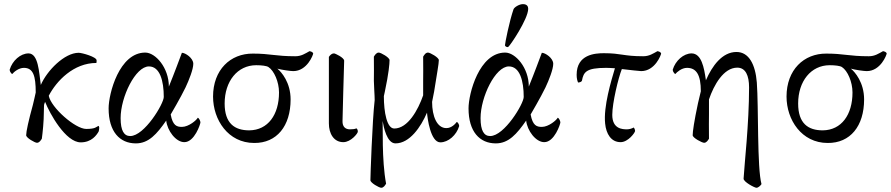

<svg xmlns="http://www.w3.org/2000/svg" viewBox="-20 -679 4276 921"><path d="M357.4 -425.8C289.1 -425.8 205.1 -339.8 175.8 -271.5C167 -334 164.1 -421.9 117.2 -422.9C78.1 -422.9 39.1 -387.7 26.4 -344.7C26.4 -341.8 27.3 -337.9 29.3 -334C32.2 -329.1 36.1 -324.2 39.1 -324.2C45.9 -333 69.3 -353.5 94.7 -353.5C139.6 -353.5 151.4 -314.5 151.4 -235.4C151.4 -235.4 139.6 -181.6 137.7 -175.8C117.2 -101.6 105.5 -47.9 105.5 -30.3C105.5 -17.6 147.5 5.9 157.2 5.9C168.9 5.9 175.8 -5.9 180.7 -13.7C184.6 -43 190.4 -95.7 190.4 -144.5C190.4 -167 191.4 -168 191.4 -175.8C191.4 -177.7 195.3 -188.5 196.3 -190.4C218.8 -133.8 294.9 3.9 367.2 3.9C419.9 3.9 443.4 -31.2 453.1 -47.9C454.1 -50.8 456.1 -58.6 456.1 -66.4C456.1 -69.3 454.1 -75.2 452.1 -75.2C441.4 -70.3 438.5 -60.5 393.6 -60.5C340.8 -60.5 224.6 -163.1 213.9 -219.7C251 -291 333 -377 442.4 -377C443.4 -378.9 443.4 -386.7 443.4 -389.6C443.4 -406.2 373 -425.8 357.4 -425.8Z M798.8 -129.9C798.8 -129.9 846.7 -210.9 870.1 -259.8C886.7 -294.9 907.2 -346.7 907.2 -373C907.2 -400.4 869.1 -425.8 852.5 -425.8C841.8 -397.5 816.4 -328.1 790 -263.7C790 -354.5 725.6 -426.8 676.8 -426.8C551.8 -426.8 501 -229.5 501 -159.2C501 -46.9 554.7 8.8 631.8 8.8C693.4 8.8 732.4 -36.1 777.3 -100.6C782.2 -52.7 823.2 2.9 864.3 2.9C913.1 2.9 941.4 -84 941.4 -91.8C941.4 -96.7 936.5 -111.3 928.7 -114.3C923.8 -103.5 885.7 -70.3 852.5 -70.3C828.1 -70.3 808.6 -76.2 798.8 -129.9ZM694.3 -360.4C747.1 -360.4 765.6 -291 765.6 -213.9C765.6 -181.6 672.9 -26.4 604.5 -26.4C575.2 -26.4 558.6 -51.8 558.6 -112.3C558.6 -213.9 629.9 -360.4 694.3 -360.4Z M1310.5 -349.6C1332 -343.8 1373 -337.9 1386.7 -337.9C1453.1 -337.9 1482.4 -416 1482.4 -422.9C1479.5 -429.7 1473.6 -431.6 1464.8 -433.6C1443.4 -421.9 1425.8 -409.2 1396.5 -409.2C1300.8 -409.2 1277.3 -421.9 1193.4 -421.9C1085 -422.9 1002 -343.8 1002 -215.8C1002 -104.5 1074.2 6.8 1199.2 6.8C1307.6 7.8 1374 -74.2 1374 -202.1C1374 -283.2 1330.1 -334 1310.5 -349.6ZM1209 -366.2C1234.4 -366.2 1258.8 -363.3 1267.6 -357.4C1294.9 -339.8 1318.4 -286.1 1318.4 -235.4C1318.4 -128.9 1265.6 -54.7 1175.8 -53.7C1105.5 -53.7 1057.6 -86.9 1057.6 -182.6C1057.6 -289.1 1119.1 -366.2 1209 -366.2Z M1627 2.9C1663.1 2.9 1696.3 -39.1 1696.3 -46.9C1696.3 -51.8 1696.3 -58.6 1689.5 -63.5C1683.6 -59.6 1669.9 -58.6 1658.2 -58.6C1636.7 -58.6 1622.1 -71.3 1623 -98.6C1625 -196.3 1627.9 -275.4 1630.9 -387.7C1630.9 -402.3 1587.9 -422.9 1582 -422.9C1572.3 -422.9 1564.5 -416 1557.6 -406.2V-86.9C1557.6 -38.1 1581.1 2.9 1627 2.9Z M1796.9 -426.8C1785.2 -426.8 1778.3 -415 1773.4 -407.2C1774.4 -370.1 1773.4 -303.7 1773.4 -291C1773.4 -268.6 1777.3 -222.7 1777.3 -199.2C1765.6 -97.7 1756.8 168 1756.8 185.5C1756.8 198.2 1798.8 221.7 1808.6 221.7C1820.3 221.7 1827.1 210 1832 202.1C1810.5 86.9 1817.4 -74.2 1815.4 -98.6C1820.3 -69.3 1835.9 8.8 1877 8.8C1945.3 8.8 1999 -70.3 2028.3 -138.7C2030.3 -112.3 2044.9 2.9 2091.8 3.9C2130.9 3.9 2169.9 -31.2 2182.6 -74.2C2182.6 -77.1 2181.6 -81.1 2179.7 -85C2176.8 -89.8 2173.8 -93.8 2170.9 -93.8C2164.1 -85 2146.5 -64.5 2121.1 -64.5C2076.2 -64.5 2052.7 -121.1 2052.7 -190.4L2062.5 -240.2C2076.2 -327.1 2085 -373 2085 -390.6C2085 -403.3 2043 -426.8 2033.2 -426.8C2021.5 -426.8 2014.6 -415 2009.8 -407.2C2010.7 -370.1 2009.8 -303.7 2009.8 -291V-221.7C1985.4 -151.4 1936.5 -62.5 1871.1 -62.5C1835.9 -62.5 1821.3 -140.6 1821.3 -217.8C1821.3 -217.8 1825.2 -234.4 1826.2 -240.2C1844.7 -327.1 1848.6 -373 1848.6 -390.6C1848.6 -403.3 1806.6 -426.8 1796.9 -426.8Z M2488.3 -659.2C2470.7 -659.2 2447.3 -644.5 2443.4 -634.8C2423.8 -579.1 2402.3 -470.7 2402.3 -461.9C2402.3 -457 2410.2 -453.1 2414.1 -453.1H2417C2424.8 -456.1 2513.7 -587.9 2513.7 -636.7C2513.7 -647.5 2508.8 -659.2 2488.3 -659.2ZM2525.4 -129.9C2525.4 -129.9 2573.2 -210.9 2596.7 -259.8C2613.3 -294.9 2633.8 -346.7 2633.8 -373C2633.8 -400.4 2595.7 -425.8 2579.1 -425.8C2568.4 -397.5 2543 -328.1 2516.6 -263.7C2516.6 -354.5 2452.1 -426.8 2403.3 -426.8C2278.3 -426.8 2227.5 -229.5 2227.5 -159.2C2227.5 -46.9 2281.2 8.8 2358.4 8.8C2419.9 8.8 2459 -36.1 2503.9 -100.6C2508.8 -52.7 2549.8 2.9 2590.8 2.9C2639.6 2.9 2668 -84 2668 -91.8C2668 -96.7 2663.1 -111.3 2655.3 -114.3C2650.4 -103.5 2612.3 -70.3 2579.1 -70.3C2554.7 -70.3 2535.2 -76.2 2525.4 -129.9ZM2420.9 -360.4C2473.6 -360.4 2492.2 -291 2492.2 -213.9C2492.2 -181.6 2399.4 -26.4 2331.1 -26.4C2301.8 -26.4 2285.2 -51.8 2285.2 -112.3C2285.2 -213.9 2356.4 -360.4 2420.9 -360.4Z M2929.7 -351.6C2912.1 -292 2874 -168 2882.8 -85.9C2887.7 -37.1 2911.1 2.9 2957 2.9C2993.2 2.9 3026.4 -43 3026.4 -50.8C3026.4 -55.7 3023.4 -64.5 3019.5 -67.4C3013.7 -63.5 3000 -58.6 2988.3 -58.6C2966.8 -58.6 2917 -59.6 2917 -127.9C2917 -185.5 2946.3 -306.6 2962.9 -347.7C3005.9 -342.8 3047.9 -337.9 3055.7 -337.9C3122.1 -337.9 3151.4 -416 3151.4 -422.9C3148.4 -429.7 3142.6 -431.6 3133.8 -433.6C3112.3 -421.9 3094.7 -409.2 3065.4 -409.2C2969.7 -409.2 2960.9 -423.8 2877 -423.8C2834 -423.8 2746.1 -418 2746.1 -320.3C2746.1 -303.7 2749 -292 2752.9 -283.2C2760.7 -283.2 2770.5 -287.1 2771.5 -292C2779.3 -333 2791 -353.5 2887.7 -353.5C2899.4 -353.5 2914.1 -352.5 2929.7 -351.6Z M3546.9 177.7C3545.9 193.4 3599.6 221.7 3608.4 221.7C3617.2 221.7 3627.9 211.9 3632.8 204.1C3611.3 127 3619.1 -167 3610.4 -283.2C3603.5 -370.1 3572.3 -429.7 3512.7 -429.7C3444.3 -429.7 3395.5 -362.3 3366.2 -293.9C3357.4 -356.4 3344.7 -421.9 3297.9 -422.9C3258.8 -422.9 3219.7 -387.7 3207 -344.7C3207 -341.8 3208 -337.9 3210 -334C3212.9 -329.1 3216.8 -324.2 3219.7 -324.2C3226.6 -333 3250 -353.5 3275.4 -353.5C3320.3 -353.5 3341.8 -320.3 3341.8 -241.2C3341.8 -241.2 3329.1 -189.5 3328.1 -183.6C3309.6 -96.7 3302.7 -47.9 3302.7 -30.3C3302.7 -17.6 3347.7 5.9 3357.4 5.9C3369.1 5.9 3376 -5.9 3380.9 -13.7C3379.9 -50.8 3380.9 -120.1 3380.9 -132.8V-202.1C3404.3 -271.5 3451.2 -354.5 3516.6 -354.5C3556.6 -354.5 3573.2 -316.4 3573.2 -259.8C3573.2 -85 3550.8 107.4 3546.9 177.7Z M4061.5 -349.6C4083 -343.8 4124 -337.9 4137.7 -337.9C4204.1 -337.9 4233.4 -416 4233.4 -422.9C4230.5 -429.7 4224.6 -431.6 4215.8 -433.6C4194.3 -421.9 4176.8 -409.2 4147.5 -409.2C4051.8 -409.2 4028.3 -421.9 3944.3 -421.9C3835.9 -422.9 3752.9 -343.8 3752.9 -215.8C3752.9 -104.5 3825.2 6.8 3950.2 6.8C4058.6 7.8 4125 -74.2 4125 -202.1C4125 -283.2 4081.1 -334 4061.5 -349.6ZM3960 -366.2C3985.4 -366.2 4009.8 -363.3 4018.6 -357.4C4045.9 -339.8 4069.3 -286.1 4069.3 -235.4C4069.3 -128.9 4016.6 -54.7 3926.8 -53.7C3856.4 -53.7 3808.6 -86.9 3808.6 -182.6C3808.6 -289.1 3870.1 -366.2 3960 -366.2Z"/></svg>

Font: Crimson
Style: Roman
Weight: 400
Version: Version 0.2